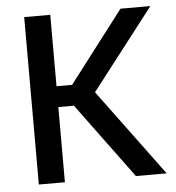

<svg xmlns="http://www.w3.org/2000/svg" viewBox="-48 -684 671 730"><g transform="rotate(-5 287.0 -319.5)"><path d="M441.5 0 230 -287H163.5V-366.5H230L438.5 -639H552.5L305.5 -319.5L305 -343.5L559 0ZM71 0V-639H170.5V0Z"/></g></svg>

Font: Anek Tamil Medium
Style: Regular
Weight: 500
Designer: Aadarsh Rajan (Tamil), Yesha Goshar (Latin)
Foundry: Ek Type
Version: Version 1.003